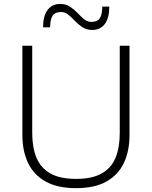

<svg xmlns="http://www.w3.org/2000/svg" viewBox="-20 -945 772 974"><path d="M366 9.5Q271 9.5 210.8 -24.5Q150.5 -58.5 122 -119.2Q93.5 -180 93.5 -260V-713H143.5V-269Q143.5 -197 165 -145Q186.5 -93 235.2 -65.2Q284 -37.5 366 -37.5Q447.5 -37.5 496.2 -65.2Q545 -93 566.2 -145Q587.5 -197 587.5 -270V-713H637V-260Q637 -180 608.8 -119.2Q580.5 -58.5 520.5 -24.5Q460.5 9.5 366 9.5ZM448.5 -793Q419.5 -793 398.5 -806.8Q377.5 -820.5 360.5 -838.5Q343.5 -856.5 327 -870.2Q310.5 -884 290.5 -884Q259 -884 246.8 -865.2Q234.5 -846.5 234 -806.5H198.5Q198.5 -864 221.5 -894.5Q244.5 -925 285 -925Q314.5 -925 335.2 -911.2Q356 -897.5 373 -879.5Q390 -861.5 406.2 -847.8Q422.5 -834 443 -834Q474.5 -834 486.5 -853Q498.5 -872 499 -911.5H534.5Q534.5 -854 511.8 -823.5Q489 -793 448.5 -793Z"/></svg>

Font: Heraclito ExtraLight
Style: Regular
Weight: 200
Designer: Kostas Bartsokas (font) & Cristiano Sobral (main changes)
Foundry: Kostas Bartsokas (font) & Cristiano Sobral (main changes)
Version: Version 1.00;July 8, 2020;FontCreator 13.0.0.2655 64-bit